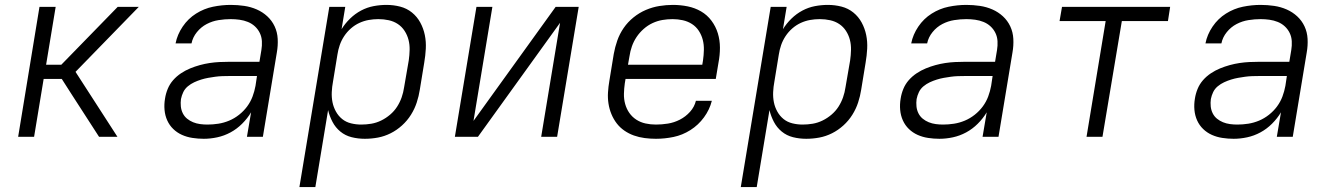

<svg xmlns="http://www.w3.org/2000/svg" viewBox="-20 -558 5440 783"><path d="M54 0 141 -530H207L168 -294H230L460 -530H546L288 -265L459 0H384L271 -175L232 -236H158L119 0Z M811 8Q788 8 765 4.5Q742 1 722 -8Q702 -17 686.5 -32Q671 -47 662 -67Q653 -87 651 -110Q649 -133 653 -156Q656 -176 664 -195.5Q672 -215 686 -231Q700 -247 718 -259Q736 -271 755.5 -279Q775 -287 795 -292.5Q815 -298 835 -301Q855 -304 875 -305Q895 -306 915 -306H1038L1046 -354Q1049 -372 1048 -390Q1047 -408 1039.5 -423.5Q1032 -439 1019.5 -450.5Q1007 -462 991 -468.5Q975 -475 957 -477.5Q939 -480 921 -480Q897 -480 871.5 -476Q846 -472 823 -460Q800 -448 783 -427Q766 -406 761 -381H696Q703 -417 725 -449.5Q747 -482 779.5 -502.5Q812 -523 848.5 -530.5Q885 -538 921 -538Q949 -538 976 -534Q1003 -530 1027 -519.5Q1051 -509 1070 -491.5Q1089 -474 1100 -450.5Q1111 -427 1112.5 -399.5Q1114 -372 1109 -344L1052 0H987L1004 -100Q989 -75 967.5 -53.5Q946 -32 920 -18Q894 -4 866 2Q838 8 811 8ZM826 -50Q848 -50 870.5 -53.5Q893 -57 914.5 -66Q936 -75 955 -90Q974 -105 988 -124Q1002 -143 1010 -164.5Q1018 -186 1022 -208L1028 -248H915Q901 -248 886.5 -247.5Q872 -247 857.5 -245Q843 -243 829 -240.5Q815 -238 800.5 -233.5Q786 -229 772 -222.5Q758 -216 746 -206Q734 -196 727.5 -182.5Q721 -169 718 -154Q716 -139 717.5 -124Q719 -109 725.5 -96Q732 -83 743 -74Q754 -65 767.5 -59.5Q781 -54 796 -52Q811 -50 826 -50Z M1201 205 1323 -530H1388L1373 -439Q1387 -462 1407.5 -482Q1428 -502 1452.5 -515Q1477 -528 1503.5 -533Q1530 -538 1556 -538Q1585 -538 1612 -531Q1639 -524 1660 -507Q1681 -490 1694 -466Q1707 -442 1712.5 -415Q1718 -388 1716.5 -359.5Q1715 -331 1710 -302L1692 -192Q1688 -166 1679.5 -140Q1671 -114 1656 -90Q1641 -66 1619.5 -46.5Q1598 -27 1573 -14.5Q1548 -2 1521.5 3Q1495 8 1468 8Q1440 8 1414 1.5Q1388 -5 1368 -21.5Q1348 -38 1336 -61Q1324 -84 1318 -109L1266 205ZM1453 -50Q1474 -50 1494.5 -53.5Q1515 -57 1534.5 -66.5Q1554 -76 1571 -90.5Q1588 -105 1599.5 -123Q1611 -141 1618 -161Q1625 -181 1628 -202L1647 -312Q1650 -333 1650.5 -354.5Q1651 -376 1646 -395.5Q1641 -415 1630 -432Q1619 -449 1602.5 -460Q1586 -471 1565.5 -475.5Q1545 -480 1523 -480Q1523 -480 1523 -480Q1523 -480 1523 -480Q1503 -480 1483.5 -476.5Q1464 -473 1445.5 -464.5Q1427 -456 1411 -442Q1395 -428 1383.5 -410.5Q1372 -393 1365.5 -374Q1359 -355 1356 -335L1338 -225Q1334 -204 1333 -182.5Q1332 -161 1336 -141Q1340 -121 1350 -103Q1360 -85 1375.5 -72.5Q1391 -60 1411.5 -55Q1432 -50 1453 -50Z M1835 0 1923 -530H1988L1911 -65L2246 -530H2340L2252 0H2187L2264 -465L1929 0Z M2655 8Q2632 8 2609 5Q2586 2 2565 -5.5Q2544 -13 2526 -25.5Q2508 -38 2495 -55Q2482 -72 2473.5 -92.5Q2465 -113 2461.5 -135.5Q2458 -158 2459.5 -181.5Q2461 -205 2465 -228L2483 -338Q2488 -366 2497.5 -393Q2507 -420 2523.5 -444Q2540 -468 2563.5 -487Q2587 -506 2614 -517.5Q2641 -529 2669 -533.5Q2697 -538 2724 -538Q2755 -538 2784.5 -532Q2814 -526 2839 -511.5Q2864 -497 2881.5 -473.5Q2899 -450 2907.5 -422Q2916 -394 2916 -363.5Q2916 -333 2910 -302L2899 -236H2531L2528 -218Q2525 -197 2524.5 -175.5Q2524 -154 2529.5 -134Q2535 -114 2546.5 -97.5Q2558 -81 2575 -70Q2592 -59 2612.5 -54.5Q2633 -50 2655 -50Q2679 -50 2704 -54Q2729 -58 2752.5 -70Q2776 -82 2794 -102Q2812 -122 2818 -147H2883Q2874 -111 2851 -79.5Q2828 -48 2795.5 -27.5Q2763 -7 2727 0.5Q2691 8 2655 8ZM2541 -294H2844L2847 -312Q2850 -333 2850.5 -354.5Q2851 -376 2846 -395.5Q2841 -415 2830 -432Q2819 -449 2802 -460Q2785 -471 2764.5 -475.5Q2744 -480 2723 -480Q2702 -480 2681.5 -476.5Q2661 -473 2641.5 -464Q2622 -455 2605 -440Q2588 -425 2576 -407Q2564 -389 2557 -369Q2550 -349 2547 -328Z M3001 205 3123 -530H3188L3173 -439Q3187 -462 3207.5 -482Q3228 -502 3252.5 -515Q3277 -528 3303.5 -533Q3330 -538 3356 -538Q3385 -538 3412 -531Q3439 -524 3460 -507Q3481 -490 3494 -466Q3507 -442 3512.5 -415Q3518 -388 3516.5 -359.5Q3515 -331 3510 -302L3492 -192Q3488 -166 3479.5 -140Q3471 -114 3456 -90Q3441 -66 3419.5 -46.5Q3398 -27 3373 -14.5Q3348 -2 3321.5 3Q3295 8 3268 8Q3240 8 3214 1.5Q3188 -5 3168 -21.5Q3148 -38 3136 -61Q3124 -84 3118 -109L3066 205ZM3253 -50Q3274 -50 3294.5 -53.5Q3315 -57 3334.5 -66.5Q3354 -76 3371 -90.5Q3388 -105 3399.5 -123Q3411 -141 3418 -161Q3425 -181 3428 -202L3447 -312Q3450 -333 3450.5 -354.5Q3451 -376 3446 -395.5Q3441 -415 3430 -432Q3419 -449 3402.5 -460Q3386 -471 3365.5 -475.5Q3345 -480 3323 -480Q3323 -480 3323 -480Q3323 -480 3323 -480Q3303 -480 3283.5 -476.5Q3264 -473 3245.5 -464.5Q3227 -456 3211 -442Q3195 -428 3183.5 -410.5Q3172 -393 3165.5 -374Q3159 -355 3156 -335L3138 -225Q3134 -204 3133 -182.5Q3132 -161 3136 -141Q3140 -121 3150 -103Q3160 -85 3175.5 -72.5Q3191 -60 3211.5 -55Q3232 -50 3253 -50Z M3811 8Q3788 8 3765 4.5Q3742 1 3722 -8Q3702 -17 3686.5 -32Q3671 -47 3662 -67Q3653 -87 3651 -110Q3649 -133 3653 -156Q3656 -176 3664 -195.5Q3672 -215 3686 -231Q3700 -247 3718 -259Q3736 -271 3755.5 -279Q3775 -287 3795 -292.5Q3815 -298 3835 -301Q3855 -304 3875 -305Q3895 -306 3915 -306H4038L4046 -354Q4049 -372 4048 -390Q4047 -408 4039.5 -423.5Q4032 -439 4019.5 -450.5Q4007 -462 3991 -468.5Q3975 -475 3957 -477.5Q3939 -480 3921 -480Q3897 -480 3871.5 -476Q3846 -472 3823 -460Q3800 -448 3783 -427Q3766 -406 3761 -381H3696Q3703 -417 3725 -449.5Q3747 -482 3779.5 -502.5Q3812 -523 3848.5 -530.5Q3885 -538 3921 -538Q3949 -538 3976 -534Q4003 -530 4027 -519.5Q4051 -509 4070 -491.5Q4089 -474 4100 -450.5Q4111 -427 4112.5 -399.5Q4114 -372 4109 -344L4052 0H3987L4004 -100Q3989 -75 3967.5 -53.5Q3946 -32 3920 -18Q3894 -4 3866 2Q3838 8 3811 8ZM3826 -50Q3848 -50 3870.5 -53.5Q3893 -57 3914.5 -66Q3936 -75 3955 -90Q3974 -105 3988 -124Q4002 -143 4010 -164.5Q4018 -186 4022 -208L4028 -248H3915Q3901 -248 3886.5 -247.5Q3872 -247 3857.5 -245Q3843 -243 3829 -240.5Q3815 -238 3800.5 -233.5Q3786 -229 3772 -222.5Q3758 -216 3746 -206Q3734 -196 3727.5 -182.5Q3721 -169 3718 -154Q3716 -139 3717.5 -124Q3719 -109 3725.5 -96Q3732 -83 3743 -74Q3754 -65 3767.5 -59.5Q3781 -54 3796 -52Q3811 -50 3826 -50Z M4411 0 4489 -472H4301L4311 -530H4752L4743 -472H4555L4476 0Z M5011 8Q4988 8 4965 4.5Q4942 1 4922 -8Q4902 -17 4886.5 -32Q4871 -47 4862 -67Q4853 -87 4851 -110Q4849 -133 4853 -156Q4856 -176 4864 -195.5Q4872 -215 4886 -231Q4900 -247 4918 -259Q4936 -271 4955.5 -279Q4975 -287 4995 -292.5Q5015 -298 5035 -301Q5055 -304 5075 -305Q5095 -306 5115 -306H5238L5246 -354Q5249 -372 5248 -390Q5247 -408 5239.5 -423.5Q5232 -439 5219.5 -450.5Q5207 -462 5191 -468.5Q5175 -475 5157 -477.5Q5139 -480 5121 -480Q5097 -480 5071.5 -476Q5046 -472 5023 -460Q5000 -448 4983 -427Q4966 -406 4961 -381H4896Q4903 -417 4925 -449.5Q4947 -482 4979.5 -502.5Q5012 -523 5048.5 -530.5Q5085 -538 5121 -538Q5149 -538 5176 -534Q5203 -530 5227 -519.5Q5251 -509 5270 -491.5Q5289 -474 5300 -450.5Q5311 -427 5312.5 -399.5Q5314 -372 5309 -344L5252 0H5187L5204 -100Q5189 -75 5167.5 -53.5Q5146 -32 5120 -18Q5094 -4 5066 2Q5038 8 5011 8ZM5026 -50Q5048 -50 5070.5 -53.5Q5093 -57 5114.5 -66Q5136 -75 5155 -90Q5174 -105 5188 -124Q5202 -143 5210 -164.5Q5218 -186 5222 -208L5228 -248H5115Q5101 -248 5086.5 -247.5Q5072 -247 5057.5 -245Q5043 -243 5029 -240.5Q5015 -238 5000.5 -233.5Q4986 -229 4972 -222.5Q4958 -216 4946 -206Q4934 -196 4927.5 -182.5Q4921 -169 4918 -154Q4916 -139 4917.5 -124Q4919 -109 4925.5 -96Q4932 -83 4943 -74Q4954 -65 4967.5 -59.5Q4981 -54 4996 -52Q5011 -50 5026 -50Z"/></svg>

Font: Iosevka Curly LtExObl
Style: Regular
Weight: 300
Width: 7
Italic angle: -9°
Monospace: yes
Designer: Belleve Invis
Foundry: Belleve Invis
Version: Version 11.1.0; ttfautohint (v1.8.3)